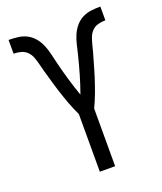

<svg xmlns="http://www.w3.org/2000/svg" viewBox="-138 -832 775 920"><g transform="rotate(-20 250.0 -371.5)"><path d="M211 0V-294Q203 -311 195.5 -328.5Q188 -346 181.5 -363.5Q175 -381 169 -399Q163 -417 157 -435Q151 -453 146 -471.5Q141 -490 135.5 -508Q130 -526 125 -544.5Q120 -563 115.5 -581Q111 -599 104.5 -617.5Q98 -636 85 -649.5Q72 -663 53.5 -668Q35 -673 16 -673V-743Q40 -743 64 -740Q88 -737 109 -726Q130 -715 145.5 -696Q161 -677 170 -655Q179 -633 184.5 -609.5Q190 -586 195.5 -563Q201 -540 207.5 -516.5Q214 -493 220.5 -470Q227 -447 234.5 -424.5Q242 -402 250 -379Q258 -402 265.5 -424.5Q273 -447 279.5 -470Q286 -493 292.5 -516.5Q299 -540 304.5 -563Q310 -586 315.5 -609.5Q321 -633 330 -655Q339 -677 354.5 -696Q370 -715 391 -726Q412 -737 436 -740Q460 -743 484 -743V-673Q465 -673 446.5 -668Q428 -663 415 -649.5Q402 -636 395.5 -617.5Q389 -599 384.5 -581Q380 -563 375 -544.5Q370 -526 364.5 -508Q359 -490 354 -471.5Q349 -453 343 -435Q337 -417 331 -399Q325 -381 318.5 -363.5Q312 -346 304.5 -328.5Q297 -311 289 -294V0Z"/></g></svg>

Font: Moesevka
Style: Regular
Weight: 400
Monospace: yes
Designer: Belleve Invis
Foundry: Belleve Invis
Version: Version 32.5.0; ttfautohint (v1.8.4)